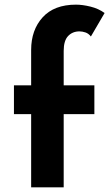

<svg xmlns="http://www.w3.org/2000/svg" viewBox="-20 -806 475 826"><path d="M114 0V-315H40V-439H114V-591Q114 -677 163.5 -731.5Q213 -786 307 -786Q335 -786 369.5 -777.5Q404 -769 430 -750L371 -649Q361 -662 347.5 -666.5Q334 -671 322 -671Q292 -671 273 -651Q254 -631 254 -587V-439H386V-315H254V0Z"/></svg>

Font: Josefin Sans Thin
Style: Bold
Weight: 700
Version: Version 2.000